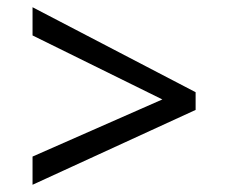

<svg xmlns="http://www.w3.org/2000/svg" viewBox="-20 -588 632 531"><path d="M70 -155 429 -313 70 -490V-568L521 -333V-284L70 -77Z"/></svg>

Font: loriya85
Style: Book
Weight: 400
Designer: Jelle Bosma - Monotype Design Team
Foundry: Monotype Imaging Inc.
Version: Version 2.003